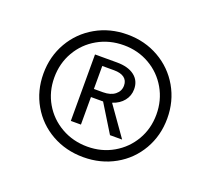

<svg xmlns="http://www.w3.org/2000/svg" viewBox="-90 -591 785 714"><g transform="rotate(20 302.0 -234.5)"><path d="M547 -234Q547 -166 515 -110.5Q483 -55 427 -23.5Q371 8 302 8Q233 8 177 -23.5Q121 -55 89 -110.5Q57 -166 57 -234Q57 -302 89 -357.5Q121 -413 177 -445Q233 -477 302 -477Q371 -477 427 -445Q483 -413 515 -357.5Q547 -302 547 -234ZM504 -234Q504 -290 477.5 -336Q451 -382 405 -408.5Q359 -435 303 -435Q246 -435 199.5 -408.5Q153 -382 126.5 -336Q100 -290 100 -234Q100 -178 126.5 -132.5Q153 -87 199.5 -60.5Q246 -34 303 -34Q359 -34 405 -60.5Q451 -87 477.5 -132.5Q504 -178 504 -234ZM334 -219 416 -103H368L301 -212H289H253V-103H213V-366H300Q344 -366 369 -347Q394 -328 394 -294Q394 -268 378 -248Q362 -228 334 -219ZM289 -244Q319 -244 336.5 -258Q354 -272 354 -294Q354 -314 340 -324.5Q326 -335 300 -335H253V-244Z"/></g></svg>

Font: Ysabeau SC Medium
Style: Regular
Weight: 500
Designer: Christian Thalmann (Catharsis Fonts)
Version: Version 0.003